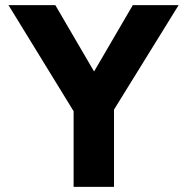

<svg xmlns="http://www.w3.org/2000/svg" viewBox="-20 -726 727 746"><path d="M285 -263 13 -706H195L404 -348H287L496 -706H674L400 -263ZM266 0V-335H423V0Z"/></svg>

Font: Outfit
Style: Bold
Weight: 700
Designer: Rodrigo Fuenzalida
Foundry: fragTYPE
Version: Version 1.100;gftools[0.9.27]